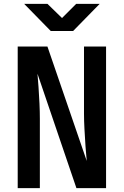

<svg xmlns="http://www.w3.org/2000/svg" viewBox="-20 -970 639 990"><path d="M241.7 -810.1 104.5 -950.2H224.6L299.8 -877L373 -950.2H494.1L356.9 -810.1ZM71.3 0V-730H224.6L427.2 -140.1Q424.3 -172.4 420.9 -215.3Q418 -258.8 415.5 -304.2Q413.1 -349.1 413.1 -383.8V-730H526.9V0H374L173.3 -589.8Q175.3 -561 178.7 -520Q181.6 -479 183.6 -436Q185.5 -393.1 185.5 -356.9V0Z"/></svg>

Font: UDEV Gothic 35
Style: Bold
Weight: 700
Version: v2.1.0; ttfautohint (v1.8.4.7-5d5b-dirty) -l 6 -r 45 -G 200 